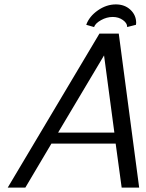

<svg xmlns="http://www.w3.org/2000/svg" viewBox="-20 -853 663 873"><path d="M15.1 0ZM492.7 -775.9Q465.3 -775.9 439.5 -761.5Q413.6 -747.1 407.7 -730L372.1 -740.2Q385.7 -778.3 424.8 -805.7Q463.9 -833 506.8 -833Q546.9 -833 573 -808.6Q599.1 -784.2 599.1 -749Q599.1 -747.6 598.6 -744.6Q598.1 -741.7 598.1 -740.2L558.1 -730V-731.9Q558.1 -748 538.6 -762Q519 -775.9 492.7 -775.9ZM533.2 -2.9ZM15.1 0 432.1 -700.2H520L612.8 0H533.2L505.9 -200.2H213.9L95.2 0ZM453.1 -601.1 244.1 -250H500Z"/></svg>

Font: Pfennig
Style: Italic
Weight: 500
Italic angle: -13°
Version: Version 20120410 ; ttfautohint (v0.8)